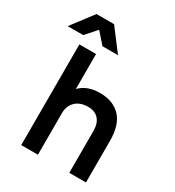

<svg xmlns="http://www.w3.org/2000/svg" viewBox="-264 -1033 1052 1156"><g transform="rotate(30 262.0 -455.0)"><path d="M65 -700H181V-457Q231 -509 320 -509Q412 -509 463.5 -454.5Q515 -400 515 -290V0H399V-290Q399 -345 372.5 -373Q346 -401 300 -401Q246 -401 214.5 -372Q183 -343 181 -295V0H65ZM124 -836 57 -760H-51L63 -910H185L299 -760H191Z"/></g></svg>

Font: Retni Sans
Style: Bold
Weight: 700
Designer: Vitaly Kuzmin
Foundry: ParaType Ltd.
Version: Version 1.00;March 2, 2019;FontCreator 11.5.0.2425 64-bit; t